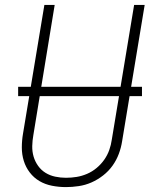

<svg xmlns="http://www.w3.org/2000/svg" viewBox="-20 -755 640 783"><path d="M249 8Q220 8 192 2.5Q164 -3 141 -16.5Q118 -30 101.5 -51.5Q85 -73 77 -99Q69 -125 69 -153.5Q69 -182 74 -211L161 -735H203L116 -204Q112 -182 111.5 -159.5Q111 -137 117 -116.5Q123 -96 135.5 -78.5Q148 -61 166 -50Q184 -39 205.5 -34.5Q227 -30 249 -30Q271 -30 292.5 -33.5Q314 -37 335 -46Q356 -55 374 -70Q392 -85 405 -103.5Q418 -122 425.5 -143Q433 -164 436 -186L527 -735H570L478 -179Q474 -153 464.5 -127.5Q455 -102 439 -79.5Q423 -57 400.5 -39.5Q378 -22 353 -11Q328 0 301 4Q274 8 249 8ZM54 -363V-401H559V-363Z"/></svg>

Font: Iosevka Curly XLtExObl
Style: Regular
Weight: 200
Width: 7
Italic angle: -9°
Monospace: yes
Designer: Belleve Invis
Foundry: Belleve Invis
Version: Version 11.0.1; ttfautohint (v1.8.3)